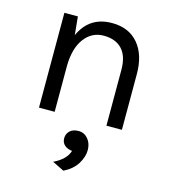

<svg xmlns="http://www.w3.org/2000/svg" viewBox="-112 -580 827 935"><g transform="rotate(15 301.5 -112.0)"><path d="M235 237Q297 207 310 162Q287 160 272 147Q257 134 257 112Q257 90 272.5 75Q288 60 316.5 60Q345 60 364 82.5Q383 105 383 139Q383 173 361 208.5Q339 244 294 266ZM100 0V-478H168L177 -386Q224 -490 338 -490Q423 -490 470.5 -434Q518 -378 518 -281V0H440V-281Q440 -350 407.5 -385Q375 -420 315 -420Q255 -420 218 -371Q181 -322 179 -235V0Z"/></g></svg>

Font: Karmilla
Style: Regular
Weight: 400
Designer: Jonathan Pinhorn
Version: Version 1.000